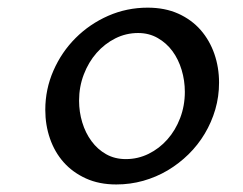

<svg xmlns="http://www.w3.org/2000/svg" viewBox="-20 -745 632 499"><path d="M282.2 -265.6Q237.8 -265.6 203.4 -281.2Q168.9 -296.9 145.5 -323.2Q122.1 -349.6 109.9 -384.8Q97.7 -419.9 97.7 -459.5Q97.7 -513.2 118.9 -561.5Q140.1 -609.9 176.5 -646.2Q212.9 -682.6 261.2 -703.9Q309.6 -725.1 363.8 -725.1Q408.7 -725.1 443.4 -709.5Q478 -693.8 501.5 -667Q524.9 -640.1 537.1 -605Q549.3 -569.8 549.3 -530.3Q549.3 -494.1 539.6 -460.7Q529.8 -427.2 512.2 -397.7Q494.6 -368.2 470 -344Q445.3 -319.8 415.8 -302.2Q386.2 -284.7 352.3 -275.1Q318.4 -265.6 282.2 -265.6ZM307.1 -331.5Q338.4 -331.5 366.2 -345.2Q394 -358.9 415 -382.6Q436 -406.2 448.2 -438.2Q460.4 -470.2 460.4 -506.3Q460.4 -535.6 452.1 -563.2Q443.8 -590.8 428.2 -612.1Q412.6 -633.3 389.9 -646.2Q367.2 -659.2 338.9 -659.2Q307.6 -659.2 279.8 -645.3Q252 -631.3 231 -607.4Q210 -583.5 197.8 -551.5Q185.5 -519.5 185.5 -483.4Q185.5 -454.1 193.8 -426.8Q202.1 -399.4 217.8 -378.2Q233.4 -356.9 255.9 -344.2Q278.3 -331.5 307.1 -331.5Z"/></svg>

Font: Proza Libre
Style: Italic
Weight: 400
Designer: Jasper de Waard
Foundry: Jasper de Waard
Version: Version 1.000; ttfautohint (v1.4.1.8-43bc)